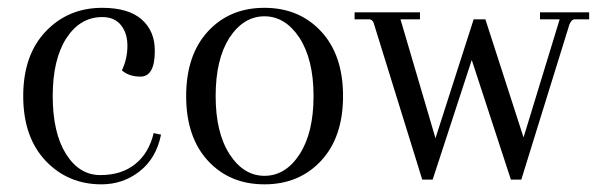

<svg xmlns="http://www.w3.org/2000/svg" viewBox="-20 -464 1542 496"><path d="M244.1 -419.9Q187 -419.9 151.4 -365.2Q116.2 -310.5 116.2 -215.8Q116.2 -121.1 150.4 -66.4Q184.6 -11.7 239.3 -11.7Q293.9 -11.7 329.1 -40Q364.3 -67.9 377 -120.1L396 -116.2Q383.8 -55.2 340.8 -21.5Q297.9 12.2 242.2 12.2Q155.3 12.2 97.7 -48.8Q40 -109.9 40 -215.8Q40 -321.8 98.1 -382.8Q156.2 -443.8 244.1 -443.8Q312 -443.8 346.2 -413.6Q380.4 -383.3 379.9 -332Q379.9 -266.1 342.8 -266.1Q313 -266.1 294.9 -282.2Q309.1 -312 309.1 -344.7Q309.6 -377 293 -398.4Q276.4 -419.9 244.1 -419.9Z M537.1 -215.8Q537.1 -121.1 573.2 -65.4Q609.4 -9.8 663.1 -9.8Q717.8 -9.8 753.9 -65.4Q790 -121.1 790 -215.8Q790 -310.5 753.4 -366.7Q716.8 -421.9 663.1 -421.9Q609.4 -421.9 572.8 -366.7Q537.1 -311 537.1 -215.8ZM517.1 -48.8Q460.9 -109.9 460.9 -215.8Q460.9 -321.8 517.1 -382.8Q573.2 -443.8 663.1 -443.8Q752.9 -443.8 809.6 -382.8Q866.2 -321.8 866.2 -215.8Q866.2 -109.9 809.6 -48.8Q752.9 12.2 663.1 12.2Q573.2 12.2 517.1 -48.8Z M1375 -432.1H1502V-414.1H1464.8Q1456.1 -414.1 1450.7 -399.9L1326.7 0H1299.8L1198.7 -309.1L1097.7 0H1070.8L946.8 -399.9Q943.8 -414.1 932.6 -414.1H896V-432.1H1064.9V-414.1H1014.6L1105 -106.9L1203.6 -414.1H1233.9L1332.5 -108.9L1425.8 -414.1H1375Z"/></svg>

Font: Arapey-Regular
Style: Regular
Weight: 400
Designer: Eduardo Rodriguez Tunni
Foundry: Eduardo Rodriguez Tunni
Version: Version 1.002